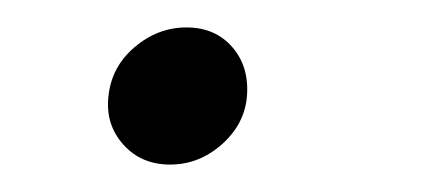

<svg xmlns="http://www.w3.org/2000/svg" viewBox="-20 -108 311 140"><path d="M104 12Q83 12 70 -2.5Q57 -17 59 -37Q61 -59 78 -73.5Q95 -88 116 -88Q137 -88 149.5 -73.5Q162 -59 160 -37Q158 -17 141.5 -2.5Q125 12 104 12Z"/></svg>

Font: Inclusive Sans Light
Style: Italic
Weight: 300
Italic angle: -7°
Designer: Olivia King
Foundry: Olivia King
Version: Version 2.004